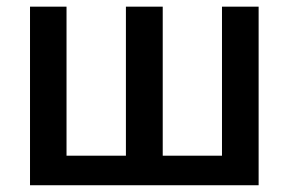

<svg xmlns="http://www.w3.org/2000/svg" viewBox="-20 -548 854 568"><path d="M68.8 -528.3V0H745.1V-528.3H636.7V-87.4H461.4V-528.3H352.5V-87.4H176.8V-528.3Z"/></svg>

Font: Bert Sans Medium
Style: Regular
Weight: 500
Designer: Christian Robertson (Google), Cristiano Sobral
Foundry: Google, Cristiano Sobral
Version: Version 3.101